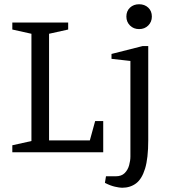

<svg xmlns="http://www.w3.org/2000/svg" viewBox="-20 -717 816 904"><path d="M38 0V-33L128 -53V-558L38 -578V-611H301V-578L211 -558V-56H403L428 -147H466V0ZM555 167Q543 167 521 162Q499 157 474 144L479 113H525Q552 113 567 98Q582 83 588 61Q594 39 594 20V-430L505 -440V-463L651 -500H678V-57Q678 28 663 77Q648 126 620.5 146.5Q593 167 555 167ZM635 -580Q609 -580 592 -597Q575 -614 575 -639Q575 -665 592 -681Q609 -697 635 -697Q661 -697 678 -681Q695 -665 695 -639Q695 -614 678 -597Q661 -580 635 -580Z"/></svg>

Font: Manuale
Style: Regular
Weight: 400
Designer: Eduardo Tunni / Pablo Cosgaya
Foundry: Eduardo Tunni / Pablo Cosgaya
Version: Version 1.002